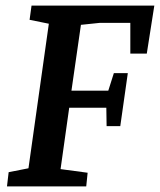

<svg xmlns="http://www.w3.org/2000/svg" viewBox="-20 -668 573 688"><path d="M5 0 11 -51 82 -65 155 -583 86 -597 93 -648H533L506 -476H447V-586H337L270 -579L236 -343H368L388 -406H438L411 -216H362L361 -282H228L197 -62L294 -49L289 0Z"/></svg>

Font: Faustina SemiBold
Style: Italic
Weight: 600
Italic angle: -8°
Designer: Alfonso Garcia
Foundry: http://www.omnibus-type.com
Version: Version 1.200